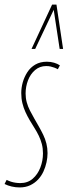

<svg xmlns="http://www.w3.org/2000/svg" viewBox="-36 -810 296 840"><path d="M-16 -5 -7 -23Q3 -18 12.5 -15Q22 -12 32.5 -10.5Q43 -9 53 -9Q85 -9 107 -28Q129 -47 140.5 -77Q152 -107 152 -139Q152 -161 147 -180Q142 -199 133.5 -216.5Q125 -234 114.5 -250.5Q104 -267 94 -284Q84 -301 75.5 -319.5Q67 -338 62 -358.5Q57 -379 57 -403Q57 -426 63.5 -449.5Q70 -473 83.5 -494Q97 -515 118.5 -527.5Q140 -540 169 -540Q186 -540 201 -535.5Q216 -531 226 -524L217 -507Q210 -511 202 -514Q194 -517 185.5 -519Q177 -521 166 -521Q138 -521 117.5 -503.5Q97 -486 86.5 -458.5Q76 -431 76 -401Q76 -381 81 -362.5Q86 -344 95 -326.5Q104 -309 114 -291.5Q124 -274 134 -256.5Q144 -239 153 -220.5Q162 -202 167 -182Q172 -162 172 -140Q172 -121 167.5 -100Q163 -79 154 -59.5Q145 -40 130.5 -24.5Q116 -9 96 0.5Q76 10 50 10Q32 10 15 6Q-2 2 -16 -5ZM102 -596 192 -790H211L240 -596H225L199 -767L118 -596Z"/></svg>

Font: Georama ExtraCondensed Thin
Style: Italic
Weight: 100
Width: 2
Italic angle: -9°
Designer: Jean-Baptiste Levee
Foundry: Production Type
Version: Version 1.001